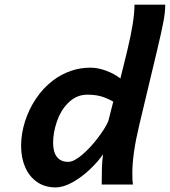

<svg xmlns="http://www.w3.org/2000/svg" viewBox="-20 -794 731 826"><path d="M656.7 -581.1 578.6 -253.9Q549.3 -131.3 549.3 -48.8Q549.3 -14.2 551.8 0H417.5Q417.5 -39.6 418.5 -71.3Q419.4 -103 423.3 -130.4Q401.9 -98.6 366.9 -65.4Q332 -32.2 292.5 -10Q252.9 12.2 218.8 12.2Q173.3 12.2 139.9 -10.7Q106.4 -33.7 88.6 -74.2Q70.8 -114.7 70.8 -166.5Q70.8 -218.3 87.4 -271Q104 -323.7 135 -369.9Q166 -416 208 -447.8Q242.7 -474.1 283.4 -488.5Q324.2 -502.9 369.1 -502.9Q400.9 -502.9 436 -490Q471.2 -477.1 498 -456.5L526.9 -573.7Q558.6 -704.1 558.6 -773.9H690.9Q690.9 -742.2 682.9 -699.5Q674.8 -656.7 656.7 -581.1ZM355 -386.7Q307.1 -386.7 270.5 -348.6Q240.7 -317.9 224.6 -270.8Q208.5 -223.6 208.5 -179.2Q208.5 -140.1 224.9 -118.9Q241.2 -97.7 273.4 -97.7Q297.9 -97.7 333.3 -127.9Q368.7 -158.2 400.6 -200.2Q432.6 -242.2 445.8 -272.5L467.3 -356.9Q437 -373.5 412.6 -380.1Q388.2 -386.7 355 -386.7Z"/></svg>

Font: Lesson One
Style: Bold Italic
Weight: 700
Italic angle: -14°
Designer: But Ko, Victor Gaultney, Annie Olsen, Julie Remington, Don Collingsworth, Eric Hays, Becca Hirsbrunner
Version: Version 1.100